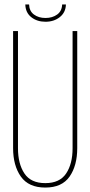

<svg xmlns="http://www.w3.org/2000/svg" viewBox="-20 -840 407 865"><path d="M260 -820H277Q276 -784 249.5 -763Q223 -742 185 -742Q147 -742 121 -762.5Q95 -783 94 -820H111Q112 -790 133 -774.5Q154 -759 185 -759Q216 -759 237.5 -774.5Q259 -790 260 -820ZM328 -700V-173Q328 -94 293.5 -44.5Q259 5 184 5Q109 5 74 -44.5Q39 -94 39 -173V-700H61V-172Q61 -102 90 -58.5Q119 -15 184 -15Q249 -15 278 -58.5Q307 -102 307 -172V-700Z"/></svg>

Font: Bebas Neue Light
Style: Regular
Weight: 300
Designer: Ryoichi Tsunekawa
Foundry: Ryoichi Tsunekawa
Version: Version 1.003;PS 001.003;hotconv 1.0.70;makeotf.lib2.5.58329